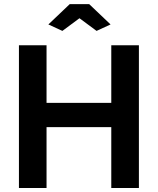

<svg xmlns="http://www.w3.org/2000/svg" viewBox="-20 -935 785 955"><path d="M670.9 -710V0H533.5V-302.7H211.5V0H74.2V-710H211.5V-423.3H533.5V-710ZM220.6 -813.4 327 -914.6H423.5L529.9 -813.4L460.3 -781.3L375.3 -844.3L290.3 -781.3Z"/></svg>

Font: Raleway Thin
Style: Regular
Weight: 100
Designer: Matt McInerney, Pablo Impallari, Rodrigo Fuenzalida
Foundry: Matt McInerney, Pablo Impallari, Rodrigo Fuenzalida
Version: Version 4.026